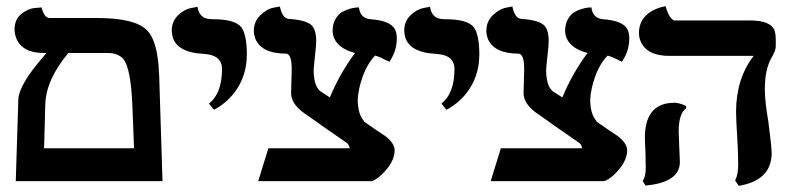

<svg xmlns="http://www.w3.org/2000/svg" viewBox="-20 -584 2543 619"><path d="M329.1 -413.1H200.2Q127.9 -326.2 126 -247.1L122.1 -106H412.1Q411.1 -127 409.7 -169.4Q408.2 -212.4 407.2 -232.9Q402.8 -364.7 377 -394.5Q360.4 -412.6 329.1 -413.1ZM30.8 0 39.1 -264.2Q41.5 -311 119.1 -400.4Q125 -407.2 129.9 -413.1H121.1Q51.3 -413.1 32.2 -461.4Q27.3 -474.6 26.9 -488.8Q26.9 -521 48.3 -538.6Q69.8 -556.2 91.8 -558.1L113.8 -560.1Q122.6 -526.9 139.2 -525.9H293Q414.6 -525.9 453.6 -486.8Q488.8 -451.7 492.7 -346.7Q492.7 -343.3 493.2 -340.8L503.9 0Z M669.9 -230 653.8 -250Q695.3 -282.7 695.8 -360.8Q695.8 -401.9 650.4 -408.7Q644 -409.7 637.7 -410.2Q545.9 -414.6 535.2 -471.2Q534.2 -478.5 533.7 -484.9Q533.7 -515.6 554.2 -534.9Q574.7 -554.2 595.7 -558.1L616.7 -562Q622.6 -524.4 656.7 -522.5Q661.1 -522.5 667 -522Q739.3 -522 758.8 -495.1Q775.4 -471.2 775.9 -410.2Q775.9 -323.2 717.3 -264.6Q696.3 -244.1 669.9 -230Z M1043.5 -270Q1075.2 -346.7 1124.5 -413.1Q1063 -429.7 1053.7 -472.2Q1052.7 -478.5 1052.2 -483.9Q1052.2 -505.9 1061.3 -522Q1070.3 -538.1 1082.3 -544.9Q1094.2 -551.8 1106.9 -555.4Q1119.6 -559.1 1128.4 -559.6L1137.2 -560.1Q1141.1 -525.4 1174.3 -522Q1238.8 -517.6 1253.4 -489.3Q1259.3 -477.1 1259.3 -460.9Q1259.3 -421.9 1238.3 -389.2Q1236.3 -386.7 1235.4 -384.8Q1202.1 -401.9 1189.5 -404.8Q1155.3 -370.6 1138.7 -301.3Q1133.8 -278.8 1133.3 -262.2Q1133.8 -214.4 1154.3 -192.9H1152.3Q1198.7 -160.6 1221.2 -146Q1251.5 -123 1252.4 -100.1Q1252.4 -61 1210 -20.5Q1191.9 -3.9 1178.2 0H812.5L845.2 -106H1107.4Q1106 -115.2 1099.6 -122.1Q1036.6 -165.5 956.5 -222.2Q917.5 -252 918.5 -285.2Q918.5 -297.4 919.4 -320.8Q920.4 -345.2 920.4 -356.9Q921.4 -409.7 902.3 -411.1Q824.2 -411.1 803.7 -458Q798.8 -470.7 798.3 -483.9Q798.3 -514.6 819.3 -534.9Q840.3 -555.2 861.3 -559.1L882.3 -563Q890.6 -523.4 912.6 -522.9Q972.2 -519 987.8 -499Q999.5 -482.9 999.5 -453.1Q999.5 -438 995.6 -404.8Q991.7 -368.7 991.2 -357.9Q991.7 -309.6 1010.3 -292H1009.3Z M1419.4 -230 1403.3 -250Q1444.8 -282.7 1445.3 -360.8Q1445.3 -401.9 1399.9 -408.7Q1393.6 -409.7 1387.2 -410.2Q1295.4 -414.6 1284.7 -471.2Q1283.7 -478.5 1283.2 -484.9Q1283.2 -515.6 1303.7 -534.9Q1324.2 -554.2 1345.2 -558.1L1366.2 -562Q1372.1 -524.4 1406.2 -522.5Q1410.6 -522.5 1416.5 -522Q1488.8 -522 1508.3 -495.1Q1524.9 -471.2 1525.4 -410.2Q1525.4 -323.2 1466.8 -264.6Q1445.8 -244.1 1419.4 -230Z M1793 -270Q1824.7 -346.7 1874 -413.1Q1812.5 -429.7 1803.2 -472.2Q1802.2 -478.5 1801.8 -483.9Q1801.8 -505.9 1810.8 -522Q1819.8 -538.1 1831.8 -544.9Q1843.8 -551.8 1856.4 -555.4Q1869.1 -559.1 1877.9 -559.6L1886.7 -560.1Q1890.6 -525.4 1923.8 -522Q1988.3 -517.6 2002.9 -489.3Q2008.8 -477.1 2008.8 -460.9Q2008.8 -421.9 1987.8 -389.2Q1985.8 -386.7 1984.9 -384.8Q1951.7 -401.9 1939 -404.8Q1904.8 -370.6 1888.2 -301.3Q1883.3 -278.8 1882.8 -262.2Q1883.3 -214.4 1903.8 -192.9H1901.9Q1948.2 -160.6 1970.7 -146Q2001 -123 2002 -100.1Q2002 -61 1959.5 -20.5Q1941.4 -3.9 1927.7 0H1562L1594.7 -106H1856.9Q1855.5 -115.2 1849.1 -122.1Q1786.1 -165.5 1706.1 -222.2Q1667 -252 1668 -285.2Q1668 -297.4 1668.9 -320.8Q1669.9 -345.2 1669.9 -356.9Q1670.9 -409.7 1651.9 -411.1Q1573.7 -411.1 1553.2 -458Q1548.3 -470.7 1547.9 -483.9Q1547.9 -514.6 1568.8 -534.9Q1589.8 -555.2 1610.8 -559.1L1631.8 -563Q1640.1 -523.4 1662.1 -522.9Q1721.7 -519 1737.3 -499Q1749 -482.9 1749 -453.1Q1749 -438 1745.1 -404.8Q1741.2 -368.7 1740.7 -357.9Q1741.2 -309.6 1759.8 -292H1758.8Z M2168 -161.1Q2168 -149.9 2169.9 -110.8Q2171.9 -71.3 2171.9 -62Q2171.9 -9.8 2102.1 7.8Q2083 12.2 2061 14.2L2051.8 -1Q2061.5 -11.7 2062 -43.9Q2062 -47.4 2061.5 -59.1Q2061 -80.6 2061 -91.8Q2059.1 -127.4 2059.1 -140.1Q2059.1 -236.3 2129.4 -250.5Q2141.1 -252.4 2152.8 -252.9Q2171.9 -252.4 2191.9 -242.2V-234.9Q2168.5 -218.8 2168 -161.1ZM2445.8 -296.9Q2445.8 -256.3 2457 -192.9Q2467.8 -111.3 2467.8 -87.9Q2465.8 -2 2361.8 15.1L2350.1 -2Q2359.9 -21.5 2359.9 -53.2Q2359.9 -90.8 2356.9 -138.2Q2353 -202.1 2353 -224.1Q2353.5 -331.1 2409.7 -403.8H2138.7Q2065.4 -403.8 2045.4 -450.7Q2040 -463.4 2040 -477.1Q2040 -538.1 2108.9 -560.1Q2126 -564.5 2126 -564Q2137.2 -523.4 2153.8 -518.1H2397Q2466.3 -518.1 2477.5 -484.4Q2481 -473.1 2481 -457V-433.1Q2480.5 -419.9 2465.8 -395Q2445.8 -357.9 2445.8 -296.9Z"/></svg>

Font: Linux Libertine O
Style: Bold
Weight: 700
Designer: Philipp H. Poll
Foundry: Philipp H. Poll
Version: Version 5.0.0